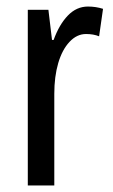

<svg xmlns="http://www.w3.org/2000/svg" viewBox="-20 -567 344 587"><path d="M249 -547Q273 -547 295 -540L283 -456Q266 -463 243 -463Q215 -463 192.5 -439Q170 -415 158 -374Q146 -333 146 -280V0H65V-537H128L139 -445H144Q161 -492 187.5 -519.5Q214 -547 249 -547Z"/></svg>

Font: Noto Sans Bengali ExtraCondensed
Style: Regular
Weight: 400
Width: 2
Designer: Jelle Bosma - Monotype Design Team
Foundry: Monotype Imaging Inc.
Version: Version 2.003; ttfautohint (v1.8.4.7-5d5b)